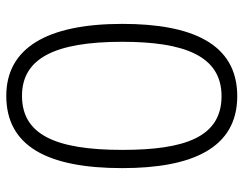

<svg xmlns="http://www.w3.org/2000/svg" viewBox="-102 -663 775 611"><g transform="rotate(90 285.5 -357.5)"><path d="M515 -359C515 -582 451 -725 286 -725C118 -725 56 -579 56 -359C56 -118 134 10 285 10C445 10 515 -121 515 -359ZM113 -359C113 -555 157 -675 286 -675C416 -675 457 -559 457 -359C457 -144 407 -40 285 -40C166 -40 113 -144 113 -359Z"/></g></svg>

Font: Noto Sans Ethiopic Light
Style: Regular
Weight: 300
Designer: Monotype Design Team
Foundry: Monotype Imaging Inc.
Version: Version 2.102